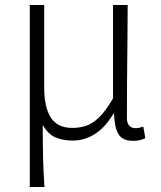

<svg xmlns="http://www.w3.org/2000/svg" viewBox="-20 -554 647 773"><path d="M100 199V-534H158V-200Q158 -123 184.5 -81Q211 -39 271 -39Q299 -39 325 -47Q351 -55 378 -80.5Q405 -106 435 -158V-534H494Q494 -457 493 -380Q492 -303 491.5 -227.5Q491 -152 491 -78Q491 -58 500.5 -48Q510 -38 525 -38Q533 -38 540 -39.5Q547 -41 557 -44L565 2Q556 7 544 10Q532 13 515 13Q474 13 457.5 -13Q441 -39 439 -97H437Q404 -41 362 -14.5Q320 12 273 12Q234 12 204 -0.5Q174 -13 152 -51Q152 -8 152.5 24.5Q153 57 153.5 84.5Q154 112 155.5 138.5Q157 165 159 199Z"/></svg>

Font: Noto Sans TC Thin Light
Style: Regular
Weight: 300
Version: Version 2.004-H2;hotconv 1.0.118;makeotfexe 2.5.65603